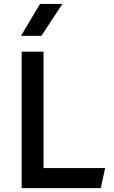

<svg xmlns="http://www.w3.org/2000/svg" viewBox="-20 -965 584 985"><path d="M91.2 0V-700H203.2V-102.8H519.4L496.9 0ZM87.8 -780.9 185.1 -944.8H300.2L192.1 -780.9Z"/></svg>

Font: Geologica-Sharp
Style: Regular
Weight: 100
Designer: Sindre Bremnes, Frode Helland
Foundry: Monokrom Skriftforlag AS
Version: Version 1.010;gftools[0.9.28]